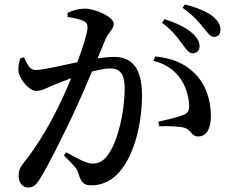

<svg xmlns="http://www.w3.org/2000/svg" viewBox="-20 -808 1040 864"><path d="M847 -568C865 -568 878 -581 878 -600C878 -620 869 -637 846 -658C818 -684 774 -704 721 -722L709 -706C755 -671 781 -637 800 -610C818 -586 830 -568 847 -568ZM873 -194C911 -194 929 -233 929 -285C929 -362 904 -430 857 -477C811 -524 751 -547 678 -554L670 -534C729 -520 767 -491 794 -451C822 -409 830 -363 831 -335C832 -309 825 -298 803 -290C779 -280 733 -270 692 -260L697 -240C731 -241 788 -240 810 -233C841 -224 841 -193 873 -194ZM943 -642C961 -642 972 -654 972 -674C972 -696 962 -715 936 -736C909 -756 867 -774 812 -788L802 -773C851 -737 874 -710 893 -686C914 -662 925 -642 943 -642ZM392 26C443 26 488 1 518 -35C586 -113 619 -255 619 -380C619 -506 570 -552 493 -552C472 -552 444 -549 419 -545L455 -632C467 -662 492 -676 492 -701C492 -732 408 -769 364 -769C328 -769 303 -759 284 -750V-732C310 -728 343 -721 359 -712C371 -706 374 -696 374 -684C374 -664 356 -602 328 -528C252 -512 173 -493 140 -493C113 -493 103 -519 88 -550L72 -546C65 -527 60 -504 64 -482C72 -445 114 -399 142 -399C168 -399 185 -410 223 -426C243 -434 270 -445 300 -456C281 -409 260 -361 238 -318C186 -214 136 -137 84 -72C68 -51 64 -39 64 -15C64 17 85 36 105 36C127 36 141 28 160 -4C199 -66 256 -182 306 -287C334 -346 366 -420 394 -486C425 -494 453 -500 474 -500C524 -500 541 -471 541 -409C541 -303 509 -170 468 -115C446 -83 427 -72 395 -72C370 -72 329 -94 277 -123L268 -108C319 -58 326 -48 332 -30C344 11 355 26 392 26Z"/></svg>

Font: GenKiMin2 TW SB
Style: Regular
Weight: 600
Version: Version 2.100;PS 2.1;hotconv 16.6.51;makeotf.lib2.5.65220 DE